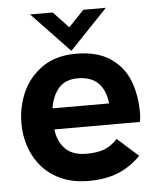

<svg xmlns="http://www.w3.org/2000/svg" viewBox="-52 -750 637 799"><g transform="rotate(-5 267.0 -350.0)"><path d="M288 6Q223.5 6 174.8 -15Q126 -36 93.5 -72.8Q61 -109.5 44.5 -157Q28 -204.5 28 -257Q28 -324.5 55 -386Q82 -447.5 141 -488.5Q197.5 -526 278.5 -526Q368 -526 422.8 -488.8Q477.5 -451.5 500.5 -391.8Q523.5 -332 523.5 -259Q523.5 -232.5 519 -220H162.5Q168.5 -169 199 -138.2Q229.5 -107.5 287 -107.5Q333.5 -107.5 362.8 -119Q392 -130.5 417 -158L504.5 -80Q462.5 -36.5 409.5 -15.2Q356.5 6 288 6ZM399 -308Q385.5 -423.5 278.5 -423.5Q226 -423.5 198.2 -391.8Q170.5 -360 162.5 -308ZM261.5 -539.5 103.5 -705.5H198L261.5 -638L326 -705.5H420Z"/></g></svg>

Font: Acari Sans
Style: Bold
Weight: 700
Designer: Alfredo Marco Pradil and Stefan Peev (font) & Cristiano Sobral (main changes)
Foundry: Alfredo Marco Pradil and Stefan Peev (font) & Cristiano Sobral (main changes)
Version: Version 1.063; ttfautohint (v1.8.3)